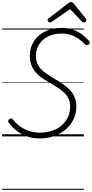

<svg xmlns="http://www.w3.org/2000/svg" viewBox="-20 -1276 860 1796"><path d="M353 19Q294 19 246.5 4Q199 -11 162.5 -34Q126 -57 100.5 -83Q75 -109 60 -131Q54 -139 56.5 -146.5Q59 -154 67 -161Q79 -170 86 -168.5Q93 -167 98 -161Q122 -130 158.5 -101Q195 -72 244 -53.5Q293 -35 353 -35Q413 -35 465 -52Q517 -69 555 -101.5Q593 -134 614.5 -179Q636 -224 636 -278Q636 -316 624 -346.5Q612 -377 588 -401.5Q564 -426 530.5 -449Q497 -472 453 -497Q423 -514 394 -532.5Q365 -551 340.5 -572.5Q316 -594 298 -620Q280 -646 269.5 -679Q259 -712 259 -752Q259 -811 280.5 -859Q302 -907 342 -942Q382 -977 436.5 -996Q491 -1015 556 -1015Q614 -1015 660.5 -999Q707 -983 745 -955Q783 -927 814 -892Q822 -883 820 -875.5Q818 -868 809 -860Q801 -854 793 -854Q785 -854 776 -861Q749 -888 718 -911Q687 -934 647.5 -948Q608 -962 553 -962Q503 -962 460 -947.5Q417 -933 385 -905.5Q353 -878 334.5 -839.5Q316 -801 316 -754Q316 -715 327.5 -685.5Q339 -656 360.5 -632.5Q382 -609 414 -587Q446 -565 487 -541Q528 -517 565 -492Q602 -467 631.5 -437Q661 -407 677.5 -368.5Q694 -330 694 -279Q694 -215 668 -160.5Q642 -106 595 -66Q548 -26 486 -3.5Q424 19 353 19ZM446 -1066Q438 -1066 431.5 -1073Q425 -1080 425 -1087Q425 -1093 427.5 -1096.5Q430 -1100 434 -1104L615 -1243Q624 -1250 631 -1253Q638 -1256 646 -1256Q653 -1256 659 -1252.5Q665 -1249 670 -1242L783 -1102Q786 -1098 787 -1093.5Q788 -1089 788 -1086Q788 -1077 780 -1071.5Q772 -1066 764 -1066Q759 -1066 754 -1068.5Q749 -1071 745 -1076L636 -1191L468 -1075Q461 -1070 456.5 -1068Q452 -1066 446 -1066ZM0 490H764V500H0ZM0 -20H764V0H0ZM0 -505H764V-500H0ZM0 -1010H764V-1000H0Z"/></svg>

Font: Playwrite NZ Guides
Style: Regular
Weight: 400
Designer: Veronika Burian, José Scaglione
Foundry: TypeTogether
Version: Version 1.003